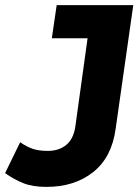

<svg xmlns="http://www.w3.org/2000/svg" viewBox="-40 -720 542 752"><path d="M142 12Q88 12 51.5 -2.5Q15 -17 -20 -42L39 -163Q63 -146 87 -137.5Q111 -129 147 -129Q191 -129 219.5 -152.5Q248 -176 255 -224L303 -570H163L182 -700H482L413 -216Q398 -104 325 -46Q252 12 142 12Z"/></svg>

Font: Finlandica
Style: Bold Italic
Weight: 700
Italic angle: -8°
Designer: Niklas Ekholm, Juho Hiilivirta, Jaakko Suomalainen
Foundry: Helsinki Type Studio
Version: Version 1.064; ttfautohint (v1.8.4.7-5d5b)